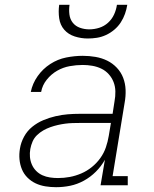

<svg xmlns="http://www.w3.org/2000/svg" viewBox="-20 -770 640 798"><path d="M213 8Q191 8 169 4.5Q147 1 128 -8Q109 -17 94 -32Q79 -47 71 -66.5Q63 -86 61 -108Q59 -130 63 -153Q67 -178 80 -202Q93 -226 114 -243Q135 -260 160 -270.5Q185 -281 211 -287Q237 -293 262 -295Q287 -297 313 -297H448L456 -349Q460 -370 459.5 -390.5Q459 -411 452 -429Q445 -447 432 -461.5Q419 -476 401.5 -484.5Q384 -493 364 -496.5Q344 -500 324 -500Q297 -500 269.5 -495Q242 -490 217.5 -476Q193 -462 174.5 -439Q156 -416 151 -388H108Q115 -423 136.5 -453.5Q158 -484 189 -504Q220 -524 255 -531Q290 -538 324 -538Q351 -538 377 -533.5Q403 -529 425.5 -518Q448 -507 465.5 -488.5Q483 -470 492 -446.5Q501 -423 502 -396.5Q503 -370 498 -343L448 -38H511V0H398L416 -106Q401 -79 378.5 -56.5Q356 -34 328.5 -19Q301 -4 272 2Q243 8 213 8ZM221 -30Q246 -30 270 -34.5Q294 -39 317.5 -49Q341 -59 361.5 -75.5Q382 -92 397 -113Q412 -134 420 -157.5Q428 -181 432 -205L441 -259H313Q297 -259 281.5 -258.5Q266 -258 251 -256Q236 -254 220.5 -250.5Q205 -247 189.5 -241.5Q174 -236 160 -228Q146 -220 134 -208.5Q122 -197 115.5 -182Q109 -167 106 -151Q103 -134 104.5 -117.5Q106 -101 112.5 -86Q119 -71 130.5 -59.5Q142 -48 156.5 -41.5Q171 -35 187.5 -32.5Q204 -30 221 -30ZM345 -610Q317 -610 290.5 -618.5Q264 -627 247 -646.5Q230 -666 226 -694Q222 -722 226 -750H269Q266 -730 268.5 -710Q271 -690 282.5 -675.5Q294 -661 312.5 -654.5Q331 -648 351 -648Q372 -648 392.5 -654.5Q413 -661 429 -675.5Q445 -690 454 -709.5Q463 -729 466 -750H509Q506 -731 499.5 -712.5Q493 -694 482 -677Q471 -660 455 -646.5Q439 -633 420.5 -624.5Q402 -616 383 -613Q364 -610 345 -610Z"/></svg>

Font: Iosevka Curly Slab XLtExObl
Style: Regular
Weight: 200
Width: 7
Italic angle: -9°
Monospace: yes
Designer: Belleve Invis
Foundry: Belleve Invis
Version: Version 11.0.0; ttfautohint (v1.8.3)